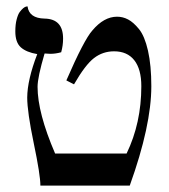

<svg xmlns="http://www.w3.org/2000/svg" viewBox="-20 -579 526 599"><path d="M96.2 -410.2Q62 -416 44.9 -431.4Q27.8 -446.8 27.8 -481Q27.8 -502.9 32 -518.6Q36.1 -534.2 41.5 -541.5Q46.9 -548.8 52.5 -553.5Q58.1 -558.1 62 -558.6L65.9 -559.1Q70.8 -522 119.1 -521Q177.2 -520 176.8 -458Q176.8 -437 170.9 -416Q153.8 -411.1 137.2 -411.1Q134.3 -411.1 128.2 -411.6Q122.1 -412.1 119.1 -412.1Q97.2 -337.9 97.2 -308.1Q97.2 -227.1 151.9 -100.1H375Q420.9 -195.3 420.9 -310.1Q420.9 -363.3 398.9 -391.1Q377 -418.9 335.9 -418.9Q300.8 -418.9 273.4 -397.9Q246.1 -377 210.9 -315.9L187 -328.1Q242.2 -455.1 268.1 -483.9Q304.2 -526.9 345.2 -526.9Q363.3 -526.9 379.6 -518.3Q396 -509.8 413.6 -488.3Q431.2 -466.8 441.7 -420.9Q452.1 -375 452.1 -310.1Q452.1 -187 384.8 0H106Q106 -33.2 85.4 -131.6Q64.9 -230 64.9 -274.9Q65.4 -330.1 96.2 -410.2Z"/></svg>

Font: Linux Biolinum O
Style: Bold
Weight: 700
Designer: Philipp H. Poll
Foundry: Philipp H. Poll
Version: Version 1.3.2